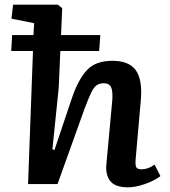

<svg xmlns="http://www.w3.org/2000/svg" viewBox="-20 -787 725 821"><path d="M404 -569H238L231 -411L204 -148L213 -146L288 -369Q315 -448 352 -487.5Q389 -527 460 -527Q533 -527 561.5 -485.5Q590 -444 582 -357L560 -106Q558 -84 562 -73.5Q566 -63 585 -63Q613 -63 641 -83L666 -34Q640 -14 599.5 0Q559 14 527 14Q472 14 451 -13.5Q430 -41 435 -86L460 -357Q463 -397 455 -414Q447 -431 424 -431Q406 -431 393.5 -422.5Q381 -414 370 -391Q359 -368 343 -326L226 0H100L121 -569H28L32 -637H123L126 -688L29 -707L36 -767H227L246 -752L241 -637H409Z"/></svg>

Font: Literata 7pt SemiBold
Style: Italic
Weight: 600
Italic angle: -2°
Designer: Latin by Veronika Burian and Jose Scaglione. Greek by Irene Vlachou. Cyrillic by Vera Evstafieva
Foundry: TypeTogether
Version: Version 3.002